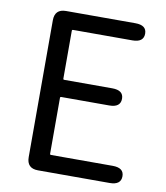

<svg xmlns="http://www.w3.org/2000/svg" viewBox="-82 -803 753 871"><g transform="rotate(10 294.0 -367.0)"><path d="M152 0Q100 0 100 -52V-682Q100 -734 152 -734H471Q523 -734 523 -695Q523 -655 471 -655H198Q193 -655 193 -650V-430Q193 -425 198 -425H419Q471 -425 471 -386Q471 -346 419 -346H198Q193 -346 193 -341V-84Q193 -79 198 -79H482Q534 -79 534 -40Q534 0 482 0Z"/></g></svg>

Font: Resource Han Rounded KR
Style: Regular
Weight: 400
Designer: Cyano Hao (round all glyphs); Ryoko NISHIZUKA 西塚涼子 (kana, bopomofo & ideographs); Paul D. Hunt (Latin, Greek & Cyrillic)
Foundry: Cyano Hao
Version: 0.990